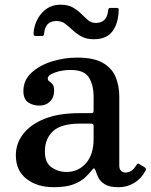

<svg xmlns="http://www.w3.org/2000/svg" viewBox="-20 -770 628 800"><path d="M46 -123Q46 -171.5 76.2 -211.2Q106.5 -251 165.2 -274.8Q224 -298.5 310 -298.5H357Q365.5 -298.5 367.8 -300.5Q370 -302.5 370 -311.5V-367Q370 -415.5 350.5 -447Q331 -478.5 275 -478.5Q238.5 -478.5 208.8 -467.8Q179 -457 179 -443.5Q179 -435 185.8 -430.8Q192.5 -426.5 199 -418.8Q205.5 -411 205.5 -391Q205.5 -364 188.2 -347Q171 -330 143.5 -330Q117 -330 97.2 -343.5Q77.5 -357 77.5 -391Q77.5 -436 111.2 -467Q145 -498 196.2 -514Q247.5 -530 301 -530Q371 -530 409 -507.8Q447 -485.5 462 -448.8Q477 -412 477 -368.5V-80Q477 -65 484.8 -58Q492.5 -51 503 -51Q513.5 -51 525 -57Q536.5 -63 549 -83Q554 -91.5 560.5 -86.5L584 -72Q590.5 -67.5 587 -60Q569.5 -26.5 539.8 -8.2Q510 10 474.5 10H474Q436.5 10 417.2 -1.8Q398 -13.5 390 -29.8Q382 -46 378.5 -58.5Q375 -68.5 371.8 -68.5Q368.5 -68.5 361.5 -59.5Q352.5 -47.5 335.2 -31Q318 -14.5 286.8 -2.2Q255.5 10 204 10Q134.5 10 90.2 -24.8Q46 -59.5 46 -123ZM167 -138.5Q167 -92.5 194.5 -73Q222 -53.5 257.5 -53.5Q305.5 -53.5 337.8 -89.5Q370 -125.5 370 -191V-245Q370 -255 360 -255H314.5Q235 -255 201 -223.5Q167 -192 167 -138.5ZM371.5 -606.5Q340 -606.5 319 -618.2Q298 -630 281.5 -645.5Q268.5 -657.5 253 -670Q237.5 -682.5 216 -682.5Q190 -682.5 177.5 -668Q165 -653.5 163.5 -627Q162 -620 153 -620H130.5Q122 -620 120.8 -623.8Q119.5 -627.5 120 -635Q124.5 -682.5 155 -716.5Q185.5 -750.5 232 -750.5Q263.5 -750.5 283.8 -738.8Q304 -727 319.5 -711.5Q331.5 -699.5 345.5 -687Q359.5 -674.5 379 -674.5Q425.5 -674.5 430.5 -726Q431.5 -732 433 -734.5Q434.5 -737 442 -737H465Q472 -737 473.5 -734.5Q475 -732 474.5 -726Q472.5 -670.5 447.8 -638.5Q423 -606.5 371.5 -606.5Z"/></svg>

Font: Besley Medium
Style: Regular
Weight: 500
Designer: Owen Earl
Foundry: indestructible type*
Version: Version 2.001; ttfautohint (v1.8.3)